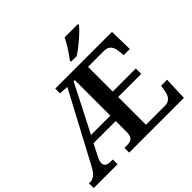

<svg xmlns="http://www.w3.org/2000/svg" viewBox="-214 -1168 1406 1406"><g transform="rotate(-45 488.5 -465.5)"><path d="M537 -784V-771H594C653 -807 743 -886 768 -921V-931H630C609 -886 566 -822 537 -784ZM0 0H247V-49H228C189 -49 168 -61 168 -88C168 -100 173 -120 184 -141L231 -233H461V-111C460 -67 438 -49 398 -49H367V0H934L941 -181H879L871 -135C864 -91 844 -57 795 -57H598V-345H837V-401H598V-657H766C814 -656 834 -626 839 -579L844 -533H907L903 -714H316V-665L387 -660L103 -127C74 -73 49 -49 14 -49H0ZM261 -289 449 -657H461V-289Z"/></g></svg>

Font: Noto Serif SemiBold
Style: Regular
Weight: 600
Designer: Monotype Design Team
Foundry: Monotype Imaging Inc.
Version: Version 2.013